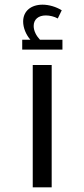

<svg xmlns="http://www.w3.org/2000/svg" viewBox="-20 -801 361 821"><path d="M151 -631C135 -648 124 -669 124 -690C124 -718 144 -735 176 -735C193 -735 213 -730 227 -722L244 -757C220 -772 189 -781 162 -781C113 -781 79 -754 79 -709C79 -682 91 -653 110 -631H75V-589H247V-631ZM120 0H201V-523H120Z"/></svg>

Font: Juman Normal
Style: Regular
Weight: 300
Designer: Bandar Raffah (Arabic) Julieta Ulanovsky (Latin)
Foundry: Caramella
Version: Version 5.022;PS 005.022;hotconv 1.0.88;makeotf.lib2.5.64775